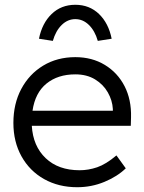

<svg xmlns="http://www.w3.org/2000/svg" viewBox="-20 -773 602 803"><path d="M303 10Q225 10 164.5 -24Q104 -58 70 -119Q36 -180 36 -259Q36 -339 69 -401Q102 -463 160.5 -498.5Q219 -534 295 -534Q365 -534 418.5 -501.5Q472 -469 501 -412.5Q530 -356 528 -282L527 -247H113Q118 -162 171 -111.5Q224 -61 313 -61Q350 -61 386.5 -73.5Q423 -86 467 -123L506 -69Q471 -35 417 -12.5Q363 10 303 10ZM295 -462Q222 -462 174.5 -423.5Q127 -385 116 -310H452V-317Q450 -353 431 -386.5Q412 -420 377.5 -441Q343 -462 295 -462ZM201 -602 143 -611Q156 -676 196 -714.5Q236 -753 295 -753Q354 -753 394 -714.5Q434 -676 447 -611L389 -602Q377 -644 352 -668.5Q327 -693 295 -693Q263 -693 238 -668.5Q213 -644 201 -602Z"/></svg>

Font: Lexend Light
Style: Regular
Weight: 300
Designer: Bonnie Shaver-Troup, Thomas Jockin
Foundry: Lexend
Version: Version 1.007; ttfautohint (v1.8.3)